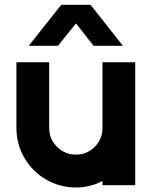

<svg xmlns="http://www.w3.org/2000/svg" viewBox="-20 -787 653 816"><path d="M102.1 -592.3 240.2 -766.6H364.7L502.4 -592.3H377.9L302.7 -687.5L226.6 -592.3ZM49.8 -243.2V-522.5H189V-243.2Q189 -196.3 222.4 -163.1Q255.9 -129.9 302.7 -129.9Q349.6 -129.9 382.6 -163.1Q415.5 -196.3 415.5 -243.2V-522.5H554.7V0H415.5V-17.6Q363.3 9.8 302.7 9.8Q234.4 9.8 176 -23.9Q117.7 -57.6 83.7 -116Q49.8 -174.3 49.8 -243.2Z"/></svg>

Font: Basically A Sans Serif
Style: Bold
Weight: 700
Designer: Hyung-Suk Kim
Foundry: Mental Design
Version: 1.000